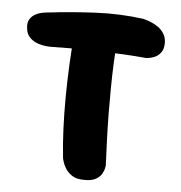

<svg xmlns="http://www.w3.org/2000/svg" viewBox="-49 -700 699 742"><g transform="rotate(5 300.5 -328.5)"><path d="M303 -4Q274 -4 257 -15.5Q240 -27 231 -42Q222 -57 219 -68.5Q216 -80 216 -80Q210 -134 207.5 -194Q205 -254 205.5 -317Q206 -380 209 -443Q212 -506 218 -567Q218 -567 220 -576.5Q222 -586 228.5 -598Q235 -610 250.5 -619Q266 -628 294 -628Q330 -627 349 -615.5Q368 -604 375.5 -588.5Q383 -573 384 -561Q385 -549 385 -549Q381 -508 379 -461.5Q377 -415 376.5 -365.5Q376 -316 376.5 -265Q377 -214 379 -163.5Q381 -113 383 -67Q383 -67 381.5 -57.5Q380 -48 373 -35Q366 -22 349.5 -12.5Q333 -3 303 -4ZM501 -494Q461 -498 412.5 -500.5Q364 -503 313 -504.5Q262 -506 214 -506Q166 -506 128 -505Q128 -505 119.5 -505.5Q111 -506 97.5 -508.5Q84 -511 70.5 -517.5Q57 -524 46.5 -536Q36 -548 34 -567Q31 -587 37.5 -600Q44 -613 55.5 -620.5Q67 -628 78.5 -631Q90 -634 98.5 -635Q107 -636 107 -636Q200 -647 293 -651.5Q386 -656 477 -644Q477 -644 486.5 -641.5Q496 -639 509.5 -633.5Q523 -628 536.5 -618.5Q550 -609 559.5 -594Q569 -579 569 -558Q569 -534 558.5 -520.5Q548 -507 534.5 -501.5Q521 -496 511 -495Q501 -494 501 -494Z"/></g></svg>

Font: Sour Gummy Black ExtraBold
Style: Regular
Weight: 800
Version: Version 1.000